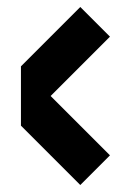

<svg xmlns="http://www.w3.org/2000/svg" viewBox="-20 -539 374 550"><path d="M295 -434 210 -519 40 -349V-179L210 -9L295 -94L125 -264Z"/></svg>

Font: KUBO
Style: Regular
Weight: 400
Version: Version 001.000